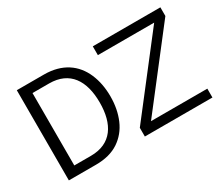

<svg xmlns="http://www.w3.org/2000/svg" viewBox="-115 -961 1443 1247"><g transform="rotate(-30 606.5 -338.0)"><path d="M1086.9 -610.4 664.6 -65.4V0H1171.4V-66.4H749L1171.4 -611.3V-676.3H664.6V-610.4ZM601.6 -337.9C601.6 -401.4 590.8 -458.5 568.8 -509.8C524.9 -611.8 435.5 -676.3 298.3 -676.3H94.7V0H298.3C367.2 0 423.8 -15.1 468.8 -44.9C513.2 -74.7 546.9 -115.2 568.8 -166.5C590.8 -217.8 601.6 -274.9 601.6 -337.9ZM521.5 -337.9C521.5 -175.8 453.6 -66.4 298.3 -66.4H173.8V-609.4H298.3C453.6 -609.4 521.5 -500.5 521.5 -337.9Z"/></g></svg>

Font: Estedad Regular
Style: Regular
Weight: 400
Designer: Amin Abedi
Version: Version 7.3